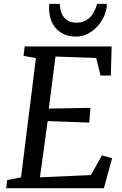

<svg xmlns="http://www.w3.org/2000/svg" viewBox="-20 -987 642 1007"><path d="M379.4 -794.9Q341.3 -794.9 314.5 -807.9Q287.6 -820.8 270.3 -842Q252.9 -863.3 245.1 -890.1Q237.3 -917 237.3 -944.3Q237.3 -956.5 238.8 -966.8H293Q293.9 -955.1 296.9 -938.2Q299.8 -921.4 308.8 -905.8Q317.9 -890.1 335 -879.2Q352.1 -868.2 381.8 -868.2Q408.7 -868.2 427.2 -878.2Q445.8 -888.2 458.3 -903.1Q470.7 -918 478 -935.1Q485.4 -952.1 489.3 -966.8H540.5Q540.5 -936.5 527.6 -905.8Q514.6 -875 492.4 -850.3Q470.2 -825.7 440.9 -810.3Q411.6 -794.9 379.4 -794.9ZM17.6 -42.5 90.3 -56.6 168.5 -682.6 103.5 -693.8 109.4 -743.2H565.4L561.5 -590.8H507.3L484.4 -683.1L271 -690.4L235.8 -417.5L454.6 -421.4L448.2 -343.8L230 -352.1L189.5 -57.1L456.5 -68.8L514.6 -171.9L567.9 -157.2L524.9 0H12.2Z"/></svg>

Font: Merriweather
Style: Italic
Weight: 400
Italic angle: -7°
Designer: Eben Sorkin ( eben@eyebytes.com )
Foundry: Eben Sorkin ( eben@eyebytes.com )
Version: Version 1.005; ttfautohint (v0.97) -l 13 -r 13 -G 200 -x 24 